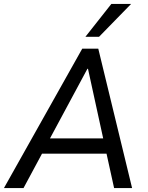

<svg xmlns="http://www.w3.org/2000/svg" viewBox="-40 -951 747 971"><path d="M-20 0 376 -705H457L628 0H537L493 -200L527 -174H141L186 -199L79 0ZM402 -603 202 -231 184 -251H508L486 -232L405 -603ZM392 -765 523 -931H623L461 -765Z"/></svg>

Font: Nunito Sans 10pt SemiCondensed Medium
Style: Italic
Weight: 500
Width: 4
Italic angle: -9°
Designer: Vernon Adams
Foundry: Vernon Adams
Version: Version 3.101;gftools[0.9.27]